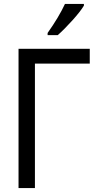

<svg xmlns="http://www.w3.org/2000/svg" viewBox="-20 -964 540 984"><path d="M75 -714H440V-638H159V0H75ZM224 -795Q282 -877 313 -944H410V-935Q392 -905 350.5 -859Q309 -813 276 -784H224Z"/></svg>

Font: Noto Sans Mono UI Cond
Style: Regular
Weight: 400
Width: 3
Monospace: yes
Designer: Monotype Design team
Foundry: Monotype Imaging Inc.
Version: Version 1.000